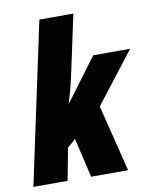

<svg xmlns="http://www.w3.org/2000/svg" viewBox="-98 -825 723 891"><g transform="rotate(-10 263.5 -380.0)"><path d="M-13.2 0 148.9 -759.8H309.1L246.1 -465.8Q233.9 -411.6 215.8 -354H217.8L366.2 -553.2H540L355 -314L433.1 0H258.8L215.8 -185.1L176.8 -151.9L147.9 0Z"/></g></svg>

Font: Open Sans Condensed ExtraBold
Style: Italic
Weight: 800
Width: 3
Italic angle: -12°
Designer: Monotype Design Team
Foundry: Monotype Imaging Inc.
Version: Version 3.003; ttfautohint (v1.8.4)